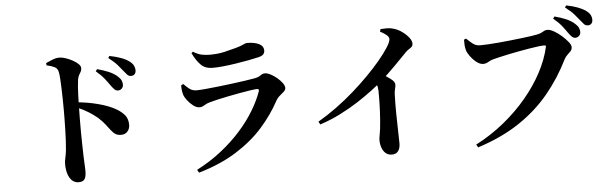

<svg xmlns="http://www.w3.org/2000/svg" viewBox="-53 -1032 4047 1282"><g transform="rotate(-5 1970.0 -390.5)"><path d="M696.4 -573.4Q682.6 -593.9 662.2 -619.8Q641.8 -645.8 606.1 -675.8L616 -689.5Q658.1 -678.3 692.5 -663.9Q726.9 -649.4 749.8 -628.6Q766.1 -614.5 772.6 -600.3Q779 -586.1 779 -571.6Q779 -556.5 768.9 -545.9Q758.8 -535.3 742.5 -535.3Q729.8 -535.3 719.4 -545.6Q709 -555.9 696.4 -573.4ZM787.9 -665.3Q774.3 -682.9 755.2 -704.7Q736.2 -726.6 696.9 -757.1L705.8 -770Q748.6 -761.6 782.1 -749.4Q815.5 -737.1 836.1 -721.4Q855.4 -707.6 863.3 -692.1Q871.2 -676.6 871.2 -659.4Q871.2 -643.3 862.6 -633.9Q853.9 -624.5 838.4 -624.5Q823.7 -624.5 813.2 -635.4Q802.7 -646.3 787.9 -665.3ZM281 -759.8Q302.7 -769.8 326.3 -779Q350 -788.2 371.7 -788.2Q390.4 -788.2 414.1 -780.1Q437.9 -772.1 460.4 -759.7Q482.8 -747.3 497.1 -733.2Q511.3 -719.1 511.3 -706.7Q511.3 -692.1 505.5 -682Q499.7 -671.9 493.3 -660.8Q487 -649.6 483.5 -630.7Q480.5 -608.5 478.3 -579.8Q476.1 -551.1 475.2 -518Q474.4 -484.9 473.6 -450.1Q472.9 -409.4 472.4 -365.6Q471.9 -321.8 472.3 -277.9Q472.6 -234 473.6 -193.8Q474.5 -153.6 475.3 -119.7Q476.7 -81.4 478.1 -56.3Q479.5 -31.1 479.5 -20.8Q479.5 18.2 468.6 35.2Q457.7 52.1 428.5 52.1Q402.6 52.1 384.6 35.4Q366.6 18.8 357.4 -10.1Q348.1 -38.9 348.1 -75.6Q348.1 -95.7 353.1 -116.2Q358.1 -136.7 361.9 -169.5Q364.9 -197.5 366.7 -234.3Q368.6 -271.1 369.4 -309.7Q370.3 -348.4 370.7 -382.4Q371 -416.5 371 -438.7Q371 -470.2 370.3 -507.1Q369.6 -543.9 368.5 -579.8Q367.4 -615.7 365.4 -645.5Q363.5 -675.4 360 -692.2Q355.4 -717.4 334 -727.6Q312.6 -737.9 282 -744.1ZM451.3 -481.7Q533.5 -475.1 606.5 -455.5Q679.5 -435.9 724.5 -408.9Q757.3 -389.4 777.2 -364.6Q797.1 -339.8 797.1 -299.8Q797.1 -275.4 781.7 -257Q766.4 -238.5 738.6 -238.5Q714.8 -238.5 700 -248.1Q685.2 -257.8 672.1 -275Q658.9 -292.3 641 -315.4Q623.2 -338.6 594.4 -364.8Q567.8 -387.1 534.4 -407.9Q501 -428.7 451.3 -449.9Z M1166.2 -533.2 1180.6 -540.2Q1202.7 -517.7 1220.8 -504.3Q1238.9 -490.8 1267.4 -490.8Q1285.1 -490.8 1323 -494.1Q1360.9 -497.4 1408.5 -502.8Q1456 -508.2 1504.2 -514.3Q1552.4 -520.4 1593.3 -526.4Q1634.1 -532.4 1657 -536.6Q1684.8 -541.5 1699 -552.7Q1713.2 -563.8 1730.1 -563.8Q1745.9 -563.8 1767.3 -552.8Q1788.7 -541.8 1809.1 -524.7Q1829.5 -507.7 1843.3 -489.1Q1857.1 -470.6 1857.1 -455.6Q1857.1 -442.5 1844.9 -431.1Q1832.6 -419.7 1816.6 -406.7Q1800.6 -393.6 1789.1 -372.9Q1742.4 -285.5 1669.2 -202.7Q1596 -119.8 1489.1 -52.3Q1382.2 15.3 1234.4 58.5L1223 38.6Q1315.4 -9.4 1390 -68.4Q1464.6 -127.5 1521.8 -192Q1579 -256.5 1618.2 -321.7Q1657.4 -387 1678.7 -447.5Q1684.5 -465 1667.4 -464.2Q1651.1 -463.4 1619.7 -458.8Q1588.4 -454.1 1549.5 -447Q1510.7 -439.9 1471.5 -432.1Q1432.4 -424.3 1399 -416.6Q1365.7 -408.9 1346.9 -403.5Q1324.6 -397.3 1308.7 -386.7Q1292.8 -376.1 1276 -376.1Q1255.6 -376.1 1233.8 -392.7Q1212 -409.4 1195.7 -431Q1179.5 -452.6 1174.2 -468Q1169.2 -485.6 1167.4 -500.6Q1165.6 -515.5 1166.2 -533.2ZM1696.1 -674.8Q1666.2 -667.6 1626.5 -660.2Q1586.8 -652.7 1543.1 -646Q1499.4 -639.2 1458.4 -635Q1417.5 -630.8 1385 -630.8Q1337.8 -630.8 1309 -658.5Q1280.2 -686.2 1253.2 -740.7L1263.7 -749.8Q1294.6 -730 1321.7 -724.8Q1348.9 -719.7 1373.6 -719.7Q1429.8 -719.7 1473.7 -730.1Q1517.6 -740.4 1548.9 -749.2Q1574.3 -756.2 1589.1 -762.3Q1603.9 -768.4 1612.6 -772.4Q1621.3 -776.3 1628.2 -776.3Q1678.7 -776.3 1708.8 -761.1Q1738.9 -745.9 1738.9 -715.9Q1738.9 -701 1729.5 -690.8Q1720.1 -680.5 1696.1 -674.8Z M2519.6 -774.4 2525 -791.2Q2545.8 -792.4 2568.8 -792.5Q2591.8 -792.5 2614.3 -785.1Q2642 -776.9 2668.2 -758Q2694.4 -739.2 2711.6 -717.3Q2728.8 -695.3 2728.8 -677Q2728.8 -662.7 2721.6 -655.4Q2714.4 -648.2 2702.7 -641.3Q2691.1 -634.4 2677.1 -619.9Q2644.4 -586.2 2596.2 -537.1Q2548.1 -487.9 2488.4 -436.1Q2467 -417.1 2426.1 -386.2Q2385.3 -355.2 2330 -319.1Q2274.7 -283 2208.1 -249.2Q2141.6 -215.4 2068.9 -191.7L2057.8 -211.1Q2121.3 -248.1 2183.3 -293.4Q2245.4 -338.6 2301.9 -388.5Q2358.5 -438.4 2407 -487.7Q2455.5 -537 2492.5 -581.4Q2529.4 -625.8 2551.9 -660.4Q2578.2 -700.3 2578.2 -720.8Q2578.2 -734.7 2560.3 -748.8Q2542.5 -763 2519.6 -774.4ZM2447.2 -459 2496.5 -500.2Q2533.8 -474.5 2562.5 -453.9Q2591.2 -433.4 2591.2 -413.6Q2591.2 -400.5 2586.9 -385.6Q2582.5 -370.8 2581.5 -349.4Q2579.2 -282.4 2580.2 -216Q2581.1 -149.5 2582.7 -97.6Q2584.3 -45.7 2584.3 -19.5Q2584.3 12.3 2570.3 31.4Q2556.4 50.4 2528.6 50.4Q2502.7 50.4 2486 35.7Q2469.4 21 2461.2 -2.5Q2453.1 -26.1 2453.1 -50.8Q2453.1 -65.5 2456.8 -83.4Q2460.6 -101.4 2463.6 -125.6Q2467.1 -155 2469.3 -185.5Q2471.5 -216 2473 -245.1Q2474.5 -274.2 2475 -300.2Q2475.5 -326.2 2475.5 -347.3Q2475.5 -368.3 2475.3 -381.3Q2475 -405.6 2468 -422.5Q2461.1 -439.3 2447.2 -459Z M3769.7 -657.5Q3755.9 -678 3735.4 -704.1Q3714.8 -730.2 3679.2 -760L3688.8 -773.6Q3731.2 -762.7 3765.6 -748Q3799.9 -733.3 3822.8 -712.1Q3839.1 -697.8 3845.4 -684Q3851.8 -670.3 3851.8 -656Q3851.8 -640.9 3841.6 -630.3Q3831.5 -619.7 3815.2 -619.7Q3803.1 -619.7 3792.7 -629.8Q3782.3 -640 3769.7 -657.5ZM3856 -735.5Q3842.4 -753 3823.2 -775Q3804 -797 3764.4 -827.5L3773.3 -840.4Q3816.2 -832 3849.5 -819.5Q3882.8 -807 3903.7 -791.6Q3923.2 -777.7 3931.1 -762.4Q3939 -747 3939 -729.8Q3939 -714 3930.4 -704.5Q3921.7 -695 3906.2 -695Q3891.2 -695 3881.1 -705.7Q3871.1 -716.5 3856 -735.5ZM3178 -625.2Q3198 -625.2 3230.3 -626.9Q3262.5 -628.7 3301.6 -632.1Q3340.7 -635.5 3381 -639.9Q3421.4 -644.3 3458.2 -648.6Q3494.9 -652.9 3522.8 -657Q3550.7 -661.1 3563.9 -663.9Q3584.8 -668.8 3595 -674.4Q3605.1 -680 3613.2 -684.4Q3621.2 -688.7 3634.5 -688.7Q3652.3 -688.7 3677.6 -674.4Q3702.9 -660.1 3727.5 -638.5Q3752.1 -616.9 3768.9 -595.8Q3785.7 -574.7 3785.7 -561.3Q3785.7 -544.6 3775.8 -533.4Q3765.8 -522.3 3753.6 -511.5Q3741.3 -500.8 3732.8 -484.5Q3672.9 -362.9 3588.6 -260.4Q3504.3 -157.8 3386.2 -78.7Q3268.1 0.5 3105.7 52.7L3094 33.1Q3196.7 -20.2 3283.6 -90.9Q3370.6 -161.6 3438.3 -242.6Q3506 -323.5 3550.9 -408.4Q3595.8 -493.3 3614.3 -575.3Q3616.1 -582 3613.4 -584.5Q3610.7 -587 3605.4 -587Q3588.6 -587 3560.8 -583.6Q3533.1 -580.3 3498.8 -574.3Q3464.5 -568.4 3428.6 -561.8Q3392.7 -555.2 3359.7 -548.2Q3326.7 -541.2 3300.4 -535.1Q3274.1 -529.1 3260.1 -525.3Q3242.5 -521.3 3224.4 -510.4Q3206.4 -499.4 3188.7 -499.4Q3166.5 -499.4 3143.4 -517.3Q3120.4 -535.3 3102.7 -559.5Q3085.1 -583.7 3080.1 -602.5Q3075.3 -621.4 3074.5 -636.9Q3073.7 -652.4 3073.9 -672L3088.3 -677.8Q3109 -657.1 3129.8 -641.2Q3150.5 -625.2 3178 -625.2Z"/></g></svg>

Font: Noto Serif TC
Style: Regular
Weight: 200
Designer: Ryoko NISHIZUKA 西塚涼子 (kana & ideographs); Frank Grießhammer (Latin, Greek & Cyrillic); Wenlong ZHANG 张文龙 (bopomofo); San
Foundry: Adobe
Version: Version 2.001;hotconv 1.1.0;makeotfexe 2.6.0